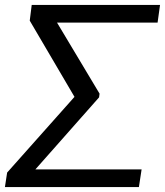

<svg xmlns="http://www.w3.org/2000/svg" viewBox="-61 -761 671 781"><path d="M-41 0H504L515 -72H83L342 -365L344 -380L171 -669H580L590 -741H68L60 -677L242 -367L-32 -59Z"/></svg>

Font: Cheyenne Sans
Style: Italic
Weight: 400
Italic angle: -8.13011°
Designer: The Public Sans project authors (U.S. Web Design System), Libre Franklin designed by Pablo Impallari and Rodrigo Fuenzal
Foundry: The Cheyenne Sans Project Authors
Version: Version 2.007